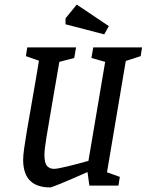

<svg xmlns="http://www.w3.org/2000/svg" viewBox="-20 -810 640 838"><path d="M529 -544 447 -58 503 -38 497 0H370L362 -59Q210 8 199 8Q81 8 81 -113Q81 -131 85.5 -163Q90 -195 97 -237Q104 -279 108 -300Q145 -512 150 -545L93 -565L99 -603H312L304 -557L239 -540L209 -366Q191 -262 182.5 -209.5Q174 -157 174 -135Q174 -98 185.5 -85.5Q197 -73 216 -73Q230 -73 275.5 -84Q321 -95 366 -108L439 -540L379 -557L387 -603H600L594 -565ZM266 -704V-730L315 -790L455 -696L435 -660Z"/></svg>

Font: Grenze
Style: Italic
Weight: 400
Italic angle: -10°
Designer: Renata Polastri
Foundry: Omnibus-Type
Version: Version 1.002; ttfautohint (v1.8)